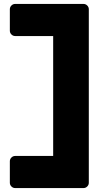

<svg xmlns="http://www.w3.org/2000/svg" viewBox="-20 -796 531 975"><path d="M57 -776H404Q415 -776 423 -768Q431 -760 431 -749V132Q431 143 423 151Q415 159 404 159H57Q46 159 38 151Q30 143 30 132V23Q30 12 38 4Q46 -4 57 -4H250V-613H57Q46 -613 38 -621Q30 -629 30 -640V-749Q30 -760 38 -768Q46 -776 57 -776Z"/></svg>

Font: Rubik One
Style: Regular
Weight: 400
Designer: Hubert and Fischer with Elvire Volk Leonovitch
Foundry: Hubert and Fischer with Elvire Volk Leonovitch
Version: Version 1.001